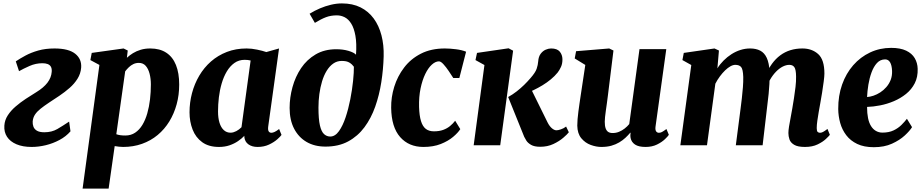

<svg xmlns="http://www.w3.org/2000/svg" viewBox="-20 -851 5416 1125"><path d="M165.5 10Q113 10 76.2 -5.8Q39.5 -21.5 21.2 -49.5Q3 -77.5 5.5 -115Q7.5 -147.5 25.8 -175.5Q44 -203.5 71.8 -227.2Q99.5 -251 131 -271.8Q162.5 -292.5 192 -310.5Q235.5 -337 258 -366.5Q280.5 -396 283 -430Q284.5 -449 278.2 -460Q272 -471 259 -475.8Q246 -480.5 228.5 -480.5Q189.5 -480.5 153.2 -464.5Q117 -448.5 91.5 -434L72.5 -491.5Q97 -508 129.5 -525.5Q162 -543 204.2 -555Q246.5 -567 299.5 -567Q382 -567 420.8 -536Q459.5 -505 455.5 -454Q452.5 -419 434.2 -389.8Q416 -360.5 388 -336Q360 -311.5 328.2 -290Q296.5 -268.5 267 -249.5Q238.5 -230.5 217.5 -213.8Q196.5 -197 185 -179.5Q173.5 -162 171.5 -139.5Q170.5 -123.5 175.8 -109Q181 -94.5 196.2 -85.2Q211.5 -76 240 -76Q283.5 -76 316 -95Q348.5 -114 385 -138.5L393 -81.5Q366.5 -51 328.5 -30.8Q290.5 -10.5 248.2 -0.2Q206 10 165.5 10Z M464 254 562.5 -470.5 509.5 -499 517.5 -541 704 -567 728.5 -555 723.5 -512.5Q739 -527 759.2 -539.5Q779.5 -552 804.8 -559.5Q830 -567 860.5 -567Q916.5 -567 954.2 -542.2Q992 -517.5 1011 -470.2Q1030 -423 1030 -355.5Q1030 -294.5 1015 -239.8Q1000 -185 972 -139.2Q944 -93.5 903.8 -60Q863.5 -26.5 812.2 -8.2Q761 10 701.5 10Q689.5 10 676.8 8.5Q664 7 652 5L616.5 254ZM661.5 -64.5Q672.5 -60.5 685.2 -58.8Q698 -57 714.5 -57Q747.5 -57 772.2 -73.8Q797 -90.5 814.5 -119.5Q832 -148.5 843 -187Q854 -225.5 859 -268.8Q864 -312 864 -356Q864 -390 856.5 -419Q849 -448 833.8 -465.2Q818.5 -482.5 793.5 -482.5Q776 -482.5 761.5 -475.5Q747 -468.5 735.2 -457.2Q723.5 -446 713.5 -433Z M1551.5 -109.5Q1549 -90 1554.2 -81.5Q1559.5 -73 1570.5 -73Q1577.5 -73 1588 -77.5Q1598.5 -82 1615.5 -95L1629.5 -60.5Q1624 -52 1605 -35Q1586 -18 1556.5 -4Q1527 10 1489 10Q1457 10 1435.8 -5Q1414.5 -20 1411.5 -49L1412 -55.5Q1396.5 -39 1374.5 -24Q1352.5 -9 1324.8 0.5Q1297 10 1263 10Q1203 10 1164.8 -17.8Q1126.5 -45.5 1108.5 -92Q1090.5 -138.5 1090.5 -193Q1090.5 -250.5 1105 -305.2Q1119.5 -360 1147.5 -407.5Q1175.5 -455 1216.2 -490.8Q1257 -526.5 1309.5 -546.8Q1362 -567 1425 -567Q1454 -567 1486.5 -560.2Q1519 -553.5 1540.5 -546L1615 -567ZM1448.5 -496.5Q1440.5 -498.5 1431.8 -499.5Q1423 -500.5 1414 -500.5Q1379.5 -500.5 1353.5 -482Q1327.5 -463.5 1309 -432.5Q1290.5 -401.5 1279 -362.2Q1267.5 -323 1262.5 -280.8Q1257.5 -238.5 1257.5 -198.5Q1257.5 -159.5 1266.2 -131.5Q1275 -103.5 1291.5 -88.5Q1308 -73.5 1330.5 -73.5Q1339.5 -73.5 1348 -76Q1356.5 -78.5 1364.8 -82.8Q1373 -87 1380.5 -92.8Q1388 -98.5 1395 -105.5Z M1887 8Q1823.5 8 1776.5 -19.2Q1729.5 -46.5 1703.2 -97.2Q1677 -148 1677 -218.5Q1677 -279.5 1693.8 -340.5Q1710.5 -401.5 1744.2 -451.8Q1778 -502 1829.5 -532.2Q1881 -562.5 1950.5 -562.5Q1990 -562.5 2022 -553Q2054 -543.5 2066 -530.5Q2070.5 -597 2062.5 -641.5Q2054.5 -686 2038.2 -712.2Q2022 -738.5 2000 -749.8Q1978 -761 1954 -761Q1918.5 -761 1890 -750.2Q1861.5 -739.5 1825 -717L1794 -770.5Q1823 -788.5 1854.8 -802Q1886.5 -815.5 1919.2 -823.2Q1952 -831 1983.5 -831Q2046 -831 2092.5 -807.8Q2139 -784.5 2169.8 -742.5Q2200.5 -700.5 2215.2 -643.8Q2230 -587 2228 -520.5Q2226 -445 2214.2 -369.5Q2202.5 -294 2178.5 -226Q2154.5 -158 2115.5 -105.5Q2076.5 -53 2020.2 -22.5Q1964 8 1887 8ZM1915 -51Q1943.5 -51 1966 -82.5Q1988.5 -114 2005 -163.5Q2021.5 -213 2032.5 -269.2Q2043.5 -325.5 2048.8 -376.8Q2054 -428 2053.5 -460Q2042 -475 2030.8 -482.2Q2019.5 -489.5 2007.8 -491.8Q1996 -494 1982 -494Q1954.5 -494 1932.5 -478.5Q1910.5 -463 1894 -436Q1877.5 -409 1867 -374Q1856.5 -339 1851.2 -299.8Q1846 -260.5 1846 -221Q1846 -153 1854.5 -116.2Q1863 -79.5 1878.8 -65.2Q1894.5 -51 1915 -51Z M2461 10Q2375.5 10 2324.5 -48Q2273.5 -106 2272 -219Q2271 -281 2290 -342.5Q2309 -404 2347.8 -455Q2386.5 -506 2446.2 -536.5Q2506 -567 2586.5 -567Q2616 -567 2651.5 -562.5Q2687 -558 2711 -548L2671.5 -394H2636Q2624.5 -412 2609.2 -434.8Q2594 -457.5 2578.5 -474.5Q2563 -491.5 2552 -491.5Q2531.5 -491.5 2510.2 -472.2Q2489 -453 2471.8 -417.5Q2454.5 -382 2444.2 -332.8Q2434 -283.5 2435.5 -224.5Q2437 -173 2446.8 -141.5Q2456.5 -110 2475 -95.8Q2493.5 -81.5 2522.5 -81.5Q2554 -81.5 2577 -90Q2600 -98.5 2617 -112.5Q2634 -126.5 2647 -143.5L2677 -94.5Q2664 -73.5 2635 -49Q2606 -24.5 2562.5 -7.2Q2519 10 2461 10Z M2755.5 0 2818.5 -470 2766 -499 2775 -541 2960 -568 2986.5 -554 2911 0ZM3145.5 9Q3111 9 3091.8 -2.2Q3072.5 -13.5 3064 -27.2Q3055.5 -41 3051.5 -49.5L2957.5 -282.5Q2984.5 -297.5 3007.5 -315.5Q3030.5 -333.5 3050.8 -353.2Q3071 -373 3089 -394Q3117 -426 3124.5 -448.2Q3132 -470.5 3133.5 -491.5Q3135.5 -519.5 3148 -536Q3160.5 -552.5 3177.2 -559.8Q3194 -567 3209 -567Q3244.5 -567 3259.8 -548.5Q3275 -530 3275.5 -505Q3276 -478.5 3267 -459Q3258 -439.5 3247.5 -426Q3230.5 -405 3207.5 -386Q3184.5 -367 3158.5 -351.2Q3132.5 -335.5 3106.8 -323.2Q3081 -311 3057.5 -302L3080 -353.5L3189 -132.5Q3200 -111 3214 -99.2Q3228 -87.5 3240.5 -87.5Q3249.5 -87.5 3266.2 -93Q3283 -98.5 3297 -109.5L3313 -76Q3304 -64 3280.5 -43.8Q3257 -23.5 3222.5 -7.2Q3188 9 3145.5 9Z M3503.5 10Q3473.5 10 3441.2 -1.8Q3409 -13.5 3386.2 -40.8Q3363.5 -68 3362.5 -114.5Q3362.5 -132 3364.2 -153Q3366 -174 3369 -197.2Q3372 -220.5 3375.5 -244.5Q3379 -268.5 3382.5 -291.5L3409.5 -470.5L3347.5 -508.5L3355.5 -551L3549.5 -567L3574.5 -555L3541.5 -288Q3539 -266.5 3535.8 -244.5Q3532.5 -222.5 3529.8 -202.2Q3527 -182 3525.2 -165.5Q3523.5 -149 3523.5 -138Q3523.5 -114 3528.5 -99.5Q3533.5 -85 3543.5 -78.2Q3553.5 -71.5 3570 -71.5Q3589.5 -71.5 3607.2 -78.8Q3625 -86 3640.2 -98Q3655.5 -110 3667 -124L3727 -563H3884L3821 -109.5Q3818.5 -90.5 3824.2 -81.8Q3830 -73 3841 -73Q3849.5 -73 3858 -77.2Q3866.5 -81.5 3885 -95L3899 -61Q3894 -52.5 3876.2 -35.5Q3858.5 -18.5 3829.8 -4.2Q3801 10 3762.5 10Q3722 10 3701 -4Q3680 -18 3675 -42Q3674.5 -45 3674 -48.8Q3673.5 -52.5 3673.5 -56.5Q3673.5 -60.5 3674 -64.8Q3674.5 -69 3675 -72.5L3673 -73.5Q3660.5 -58.5 3644.8 -43.8Q3629 -29 3608.5 -16.8Q3588 -4.5 3562.2 2.8Q3536.5 10 3503.5 10Z M4192.5 -555 4183.5 -450.5Q4198.5 -475 4219.8 -496.2Q4241 -517.5 4266 -533.5Q4291 -549.5 4318.5 -558.2Q4346 -567 4375 -567Q4410 -567 4434.5 -554.2Q4459 -541.5 4472.8 -511.8Q4486.5 -482 4489.5 -431.5Q4490 -423.5 4490 -414Q4490 -404.5 4489.2 -394.5Q4488.5 -384.5 4487.5 -374L4466 -407Q4481.5 -447 4503 -476.8Q4524.5 -506.5 4551.8 -526.8Q4579 -547 4611.5 -557Q4644 -567 4681.5 -567Q4737.5 -567 4774 -534.2Q4810.5 -501.5 4810.5 -420Q4810.5 -405 4806.5 -374Q4802.5 -343 4797 -308.5Q4791.5 -274 4786.5 -247Q4782 -222 4777.2 -195Q4772.5 -168 4769 -143.2Q4765.5 -118.5 4765.5 -100.5Q4765.5 -82.5 4771.2 -77.8Q4777 -73 4784.5 -73Q4793 -73 4802.2 -77.8Q4811.5 -82.5 4828.5 -95.5L4842.5 -61Q4837 -53.5 4819 -36.5Q4801 -19.5 4770.5 -4.8Q4740 10 4696.5 10Q4654 10 4633 -2.8Q4612 -15.5 4605.8 -34.2Q4599.5 -53 4599.5 -71.5Q4599.5 -86 4603.2 -109.8Q4607 -133.5 4612.5 -161.2Q4618 -189 4622.5 -216.5Q4627 -243 4632.2 -275.8Q4637.5 -308.5 4641.2 -341.5Q4645 -374.5 4644.5 -403Q4644 -443.5 4634.5 -457.2Q4625 -471 4605 -471Q4586.5 -471 4566.2 -460.8Q4546 -450.5 4526.8 -430.8Q4507.5 -411 4491.8 -383.5Q4476 -356 4466.5 -321.5L4490 -410Q4490 -387 4488.2 -358.8Q4486.5 -330.5 4483.8 -301.5Q4481 -272.5 4477.5 -247L4448.5 0H4291.5L4319.5 -216Q4323 -243.5 4326.8 -275.5Q4330.5 -307.5 4333 -339.8Q4335.5 -372 4335 -400Q4333.5 -445.5 4322.5 -458.2Q4311.5 -471 4288.5 -471Q4275 -471 4259.8 -462.5Q4244.5 -454 4228.5 -438.5Q4212.5 -423 4197.8 -403Q4183 -383 4171.5 -360.5L4122.5 0H3966.5L4030.5 -470L3978.5 -499L3986.5 -541L4166.5 -567Z M5324 -106Q5311 -84.5 5281.2 -57Q5251.5 -29.5 5206.2 -9Q5161 11.5 5100 11.5Q5042.5 11.5 5002.8 -7.5Q4963 -26.5 4938.5 -58.8Q4914 -91 4903 -130.8Q4892 -170.5 4891.5 -212Q4891 -290 4914.2 -355.5Q4937.5 -421 4979.5 -469Q5021.5 -517 5078.5 -543.8Q5135.5 -570.5 5201.5 -570.5Q5255.5 -570.5 5289.5 -554.2Q5323.5 -538 5339.8 -510.2Q5356 -482.5 5357 -448Q5358.5 -399.5 5339.8 -363Q5321 -326.5 5289 -300.8Q5257 -275 5217.5 -258.2Q5178 -241.5 5137 -233.5Q5096 -225.5 5060.5 -224.5Q5060.5 -187 5066.2 -159Q5072 -131 5083.8 -112.2Q5095.5 -93.5 5112.5 -83.8Q5129.5 -74 5150.5 -74Q5188.5 -74 5215.8 -87Q5243 -100 5262 -119Q5281 -138 5294 -155ZM5166.5 -503Q5138 -503 5118.5 -481.8Q5099 -460.5 5086.8 -427Q5074.5 -393.5 5068.2 -355.2Q5062 -317 5060.5 -282.5Q5077.5 -283.5 5097.8 -290.2Q5118 -297 5137.5 -309.5Q5157 -322 5173.2 -340.5Q5189.5 -359 5198.8 -382.8Q5208 -406.5 5207 -435.5Q5205.5 -469 5195.2 -486Q5185 -503 5166.5 -503Z"/></svg>

Font: Merriweather 20pt Black
Style: Italic
Weight: 900
Italic angle: -7.8°
Version: Version 2.101